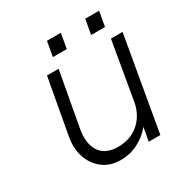

<svg xmlns="http://www.w3.org/2000/svg" viewBox="-153 -758 848 887"><g transform="rotate(-30 271.0 -315.0)"><path d="M423 -639H497L483 -560H409ZM219 -639H293L279 -560H205ZM148 -210Q135 -136 164 -93Q193 -50 259 -50Q324 -50 368 -86.5Q412 -123 426 -186L480 -500H542L455 0H393L406 -72Q375 -34 332 -12.5Q289 9 240 9Q185 9 146.5 -20Q108 -49 91.5 -97Q75 -145 85 -203L139 -500H201Z"/></g></svg>

Font: Overused Grotesk Book
Style: Italic
Weight: 350
Italic angle: -10°
Version: Version 0.003